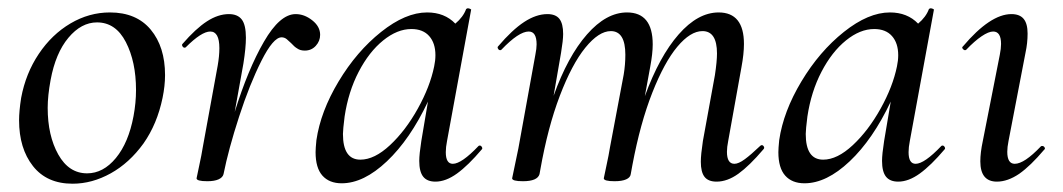

<svg xmlns="http://www.w3.org/2000/svg" viewBox="-20 -429 2563 463"><path d="M326 -83Q292 -36 247 -11Q202 14 155 14Q93 14 59.5 -28.5Q26 -71 26 -139Q26 -161 31 -193Q42 -252 73.5 -299Q105 -346 150 -372.5Q195 -399 245 -399Q309 -399 343.5 -357.5Q378 -316 378 -248Q378 -222 372 -193Q359 -130 326 -83ZM308 -212Q308 -280 283.5 -327.5Q259 -375 214 -375Q176 -375 145 -338Q114 -301 102 -236Q95 -198 95 -169Q95 -102 120.5 -56.5Q146 -11 190 -11Q229 -11 259.5 -48Q290 -85 302 -149Q308 -181 308 -212Z M697 -312Q690 -316 682 -325Q677 -330 671.5 -334.5Q666 -339 659 -339Q639 -339 610.5 -282.5Q582 -226 556.5 -147.5Q531 -69 519 -9Q517 -1 507 3.5Q497 8 480 8Q454 8 454 1Q455 -5 460.5 -30Q466 -55 469 -74L505 -271Q509 -294 509 -313Q509 -353 487 -353Q466 -353 428 -315Q427 -314 425 -314Q422 -314 420 -317.5Q418 -321 420 -323Q452 -360 479 -377.5Q506 -395 532 -395Q553 -395 563 -382Q573 -369 573 -338Q573 -314 567 -276L546 -159Q578 -262 616.5 -328.5Q655 -395 693 -395Q714 -395 733 -380Q752 -365 752 -345Q752 -330 741.5 -318.5Q731 -307 715 -307Q704 -307 697 -312Z M1116 -405 1058 -89Q1055 -74 1055 -62Q1055 -34 1072 -34Q1093 -34 1134 -77Q1135 -78 1137 -78Q1140 -78 1142 -74.5Q1144 -71 1142 -69Q1109 -30 1082 -10.5Q1055 9 1030 9Q1010 9 1000.5 -3Q991 -15 991 -41Q991 -57 996 -89L1012 -184Q969 -93 913 -40Q857 13 804 13Q774 13 757.5 -5.5Q741 -24 741 -62Q741 -71 743 -91Q753 -160 796.5 -232.5Q840 -305 899 -352Q958 -399 1010 -399Q1052 -399 1078 -372Q1097 -388 1104 -407Q1106 -409 1108 -409Q1111 -409 1114 -407.5Q1117 -406 1116 -405ZM849 -44Q883 -44 920.5 -79Q958 -114 987.5 -167Q1017 -220 1027 -269Q1030 -283 1030 -296Q1030 -325 1015 -342Q1000 -359 972 -359Q938 -359 904 -331.5Q870 -304 845 -256Q820 -208 811 -148Q807 -116 807 -106Q807 -44 849 -44Z M1338 -347Q1338 -332 1333 -302L1315 -198Q1349 -293 1395.5 -346Q1442 -399 1492 -399Q1554 -399 1554 -322Q1554 -300 1548 -268L1535 -197Q1570 -293 1616.5 -346Q1663 -399 1713 -399Q1774 -399 1774 -323Q1774 -299 1768 -267L1736 -89Q1733 -74 1733 -63Q1733 -34 1751 -34Q1761 -34 1776 -45Q1791 -56 1813 -77Q1815 -79 1817 -79Q1820 -79 1822 -75.5Q1824 -72 1821 -69Q1787 -29 1760.5 -10Q1734 9 1708 9Q1688 9 1679 -2.5Q1670 -14 1670 -39Q1670 -56 1675 -89L1704 -248Q1709 -281 1709 -300Q1709 -354 1674 -354Q1645 -354 1613.5 -316.5Q1582 -279 1553 -205.5Q1524 -132 1505 -31L1501 -9Q1500 -1 1490 3.5Q1480 8 1462 8Q1436 8 1436 1Q1437 -5 1442.5 -30Q1448 -55 1451 -74L1484 -249Q1488 -273 1488 -297Q1488 -354 1453 -354Q1424 -354 1391.5 -314Q1359 -274 1330 -198Q1301 -122 1283 -20L1281 -9Q1276 8 1241 8Q1215 8 1215 1L1230 -71L1271 -297Q1274 -312 1274 -322Q1274 -353 1255 -353Q1231 -353 1189 -309Q1188 -308 1186 -308Q1183 -308 1181 -311.5Q1179 -315 1181 -317Q1215 -357 1244 -376Q1273 -395 1300 -395Q1320 -395 1329 -383.5Q1338 -372 1338 -347Z M2232 -405 2174 -89Q2171 -74 2171 -62Q2171 -34 2188 -34Q2209 -34 2250 -77Q2251 -78 2253 -78Q2256 -78 2258 -74.5Q2260 -71 2258 -69Q2225 -30 2198 -10.5Q2171 9 2146 9Q2126 9 2116.5 -3Q2107 -15 2107 -41Q2107 -57 2112 -89L2128 -184Q2085 -93 2029 -40Q1973 13 1920 13Q1890 13 1873.5 -5.5Q1857 -24 1857 -62Q1857 -71 1859 -91Q1869 -160 1912.5 -232.5Q1956 -305 2015 -352Q2074 -399 2126 -399Q2168 -399 2194 -372Q2213 -388 2220 -407Q2222 -409 2224 -409Q2227 -409 2230 -407.5Q2233 -406 2232 -405ZM1965 -44Q1999 -44 2036.5 -79Q2074 -114 2103.5 -167Q2133 -220 2143 -269Q2146 -283 2146 -296Q2146 -325 2131 -342Q2116 -359 2088 -359Q2054 -359 2020 -331.5Q1986 -304 1961 -256Q1936 -208 1927 -148Q1923 -116 1923 -106Q1923 -44 1965 -44Z M2438 -10Q2410 9 2384 9Q2344 9 2344 -40Q2344 -61 2350 -89L2391 -297Q2394 -312 2394 -323Q2394 -353 2375 -353Q2364 -353 2347 -341.5Q2330 -330 2310 -309Q2309 -308 2307 -308Q2304 -308 2301.5 -311.5Q2299 -315 2302 -317Q2368 -395 2419 -395Q2439 -395 2448.5 -383.5Q2458 -372 2458 -348Q2458 -325 2453 -302L2412 -89Q2409 -74 2409 -63Q2409 -34 2427 -34Q2450 -34 2490 -76Q2491 -77 2493 -77Q2497 -77 2499 -73.5Q2501 -70 2498 -68Q2465 -29 2438 -10Z"/></svg>

Font: CormorantInfant-MediumItalic
Style: Italic
Weight: 500
Italic angle: -10°
Designer: Christian Thalmann (Catharsis Fonts)
Foundry: Catharsis Fonts
Version: Version 3.303